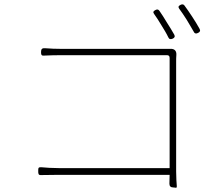

<svg xmlns="http://www.w3.org/2000/svg" viewBox="-20 -846 1020 884"><path d="M748 -743C736 -763 724 -782 714 -796C709 -803 704 -804 696 -800C686 -795 683 -790 690 -781C700 -767 712 -749 723 -730C735 -711 747 -691 755 -674C759 -665 766 -664 775 -668C784 -672 787 -678 782 -687C772 -705 760 -724 748 -743ZM865 -769C852 -788 840 -807 829 -821C824 -827 819 -827 812 -824C802 -819 799 -815 805 -806C816 -792 827 -774 839 -756C850 -737 862 -718 872 -700C876 -691 882 -690 891 -694C900 -698 904 -704 899 -713C889 -731 877 -751 865 -769ZM761 -332V-72H506H251C222 -72 190 -74 170 -76C156 -77 156 -72 156 -58C156 -45 157 -39 170 -40C190 -40 219 -41 252 -41H761L760 0C760 11 766 17 777 17C789 17 794 23 794 11C793 -1 791 -29 791 -57V-562C791 -571 791 -582 792 -594C793 -612 783 -622 765 -621C754 -621 744 -621 733 -621H262C238 -621 211 -622 187 -624C174 -625 169 -620 169 -607C169 -595 170 -589 182 -590C204 -591 237 -592 263 -592H748C757 -592 761 -588 761 -579Z"/></svg>

Font: GenSenRounded2 TW EL
Style: Regular
Weight: 250
Version: Version 2.100;PS 2.1;hotconv 16.6.51;makeotf.lib2.5.65220 DE